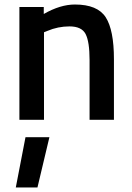

<svg xmlns="http://www.w3.org/2000/svg" viewBox="-20 -531 586 851"><path d="M50 300 93 77H199L146 300ZM175 0H66V-500H174V-469Q247 -511 312 -511Q412 -511 448.5 -454.5Q485 -398 485 -268V0H377V-265Q377 -346 359.5 -380Q342 -414 288 -414Q237 -414 190 -394L175 -388Z"/></svg>

Font: TitilliumWeb-SemiBold
Style: SemiBold
Weight: 600
Version: Version 1.001;PS 57.000;hotconv 1.0.70;makeotf.lib2.5.55311